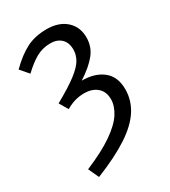

<svg xmlns="http://www.w3.org/2000/svg" viewBox="-177 -586 787 890"><g transform="rotate(-30 216.5 -140.5)"><path d="M86 217.1 59.7 160.7Q154.5 120.8 210.2 82.1Q265.9 43.4 290.1 5.7Q314.2 -32 314.2 -67.8Q314.2 -108.5 288.2 -131.1Q262.2 -153.7 218.6 -153.7Q196.2 -153.7 173.2 -147.8Q150.1 -142 121.4 -125.7L94.1 -172.2Q171 -215 210.6 -245.7Q250.2 -276.3 264.3 -301.9Q278.4 -327.6 278.4 -354.4Q278.4 -391.9 257 -412.2Q235.6 -432.6 200.1 -432.6Q158.4 -432.6 124.4 -413.9Q90.5 -395.3 49.9 -356.8L12 -400.7Q62.3 -450.7 108.8 -474.4Q155.3 -498.1 217.6 -498.1Q281.9 -498.1 320.5 -463.9Q359 -429.6 359 -372.8Q359 -323.5 329.3 -286.1Q299.6 -248.7 239.7 -209.8Q309.1 -210.1 351.9 -176.2Q394.8 -142.3 394.8 -74.4Q394.8 -16 362.6 34.2Q330.4 84.4 262.4 129Q194.3 173.6 86 217.1Z"/></g></svg>

Font: Source Sans 3
Style: Regular
Weight: 200
Designer: Paul D. Hunt
Foundry: Adobe
Version: Version 3.046;hotconv 1.0.118;makeotfexe 2.5.65603